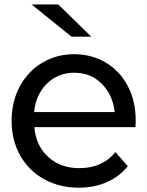

<svg xmlns="http://www.w3.org/2000/svg" viewBox="-20 -838 662 863"><path d="M122.2 -817.8H242.2L390 -673.3H301.1ZM588.9 -266.7H134.4Q141.1 -183.3 196.7 -132.8Q252.2 -82.2 336.7 -82.2Q440 -82.2 498.9 -154.4L554.4 -91.1Q515.6 -43.3 459.4 -18.9Q403.3 5.6 334.4 5.6Q246.7 5.6 177.8 -32.8Q108.9 -71.1 70.6 -139.4Q32.2 -207.8 32.2 -294.4Q32.2 -381.1 68.9 -449.4Q105.6 -517.8 170 -556.1Q234.4 -594.4 313.3 -594.4Q391.1 -594.4 454.4 -557.2Q517.8 -520 553.9 -452.2Q590 -384.4 590 -295.6ZM133.3 -334.4H495.6Q486.7 -412.2 437.2 -461.7Q387.8 -511.1 314.4 -511.1Q241.1 -511.1 191.1 -462.2Q141.1 -413.3 133.3 -334.4Z"/></svg>

Font: Paperlogy 5 Medium
Style: Regular
Weight: 500
Designer: redesigned by Lee Juim, glyphs from Gmarket Sans & Montserrat
Foundry: PT&
Version: Version 1.001